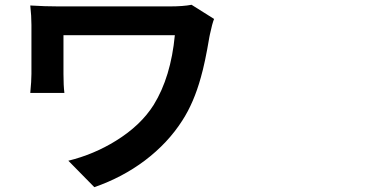

<svg xmlns="http://www.w3.org/2000/svg" viewBox="-20 -734 1540 808"><path d="M377 53.7 267.6 -57.6Q375 -84 467.8 -141.6Q572.3 -206.1 627 -293Q699.2 -410.2 715.8 -585.9H247.1V-422.9Q247.1 -374 251 -342.8H107.4Q112.3 -393.6 112.3 -422.9V-628.9Q112.3 -667 107.4 -710.9Q169.9 -707 226.6 -707H693.4Q751 -707 786.1 -713.9L880.9 -654.3Q873 -634.8 863.3 -588.9Q862.3 -585.9 861.3 -579.1Q842.8 -468.8 825.2 -408.2Q795.9 -301.8 747.1 -226.6Q686.5 -131.8 589.8 -58.6Q495.1 12.7 377 53.7Z"/></svg>

Font: Bpmf GenYo Gothic B
Style: B
Weight: 700
Foundry: But Ko
Version: Version 1.320